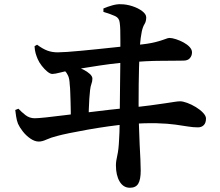

<svg xmlns="http://www.w3.org/2000/svg" viewBox="-20 -820 1040 906"><path d="M593 66Q562 66 544.5 36.5Q527 7 527 -40Q527 -59 533.5 -86.5Q540 -114 542 -163Q544 -191 544.5 -233Q545 -275 545.5 -323.5Q546 -372 546.5 -419Q547 -466 547.5 -504Q548 -542 548 -562Q548 -602 548 -630Q548 -658 547.5 -678Q547 -698 545 -712Q543 -735 523.5 -744Q504 -753 468 -764V-780Q489 -789 511 -795Q533 -801 550 -800Q576 -800 604 -791Q632 -782 651 -767.5Q670 -753 670 -738Q670 -719 662 -706.5Q654 -694 649 -671Q643 -640 641 -612.5Q639 -585 638 -558Q637 -535 636 -499.5Q635 -464 634.5 -421Q634 -378 634 -329.5Q634 -281 635.5 -232.5Q637 -184 639 -138Q641 -99 642.5 -68.5Q644 -38 644 -15Q644 27 632.5 46.5Q621 66 593 66ZM314 -248Q314 -268 314 -291.5Q314 -315 313 -339Q312 -363 311.5 -384.5Q311 -406 309 -421Q308 -448 301.5 -462.5Q295 -477 286 -485Q277 -493 270 -498L273 -510Q291 -511 308.5 -510Q326 -509 345 -503Q359 -499 375.5 -490.5Q392 -482 404 -471Q416 -460 416 -449Q416 -436 411.5 -424.5Q407 -413 405 -394Q403 -379 401.5 -354.5Q400 -330 399 -302.5Q398 -275 398 -250ZM163 -152Q144 -152 123.5 -166Q103 -180 87.5 -200Q72 -220 65 -236Q59 -251 56 -271Q53 -291 52 -301L67 -307Q81 -292 100 -277Q119 -262 144 -262Q159 -262 197 -266Q235 -270 286 -276.5Q337 -283 392 -289.5Q447 -296 497 -302Q547 -308 582 -311Q648 -317 691.5 -323Q735 -329 762 -333Q789 -337 804.5 -339.5Q820 -342 830 -342Q843 -342 863.5 -334.5Q884 -327 904.5 -314.5Q925 -302 938.5 -287.5Q952 -273 952 -261Q952 -240 941.5 -229.5Q931 -219 914 -219Q892 -219 867.5 -223Q843 -227 807.5 -232Q772 -237 718.5 -238.5Q665 -240 583 -234Q543 -231 493.5 -224Q444 -217 395.5 -208.5Q347 -200 308.5 -192Q270 -184 252 -179Q220 -171 199.5 -161.5Q179 -152 163 -152ZM227 -471Q217 -471 203.5 -482Q190 -493 177.5 -509Q165 -525 158 -541Q152 -555 148 -569Q144 -583 143 -602L155 -609Q182 -589 204 -581Q226 -573 252 -573Q268 -573 297 -575Q326 -577 363 -580.5Q400 -584 439 -588Q478 -592 515 -596Q552 -600 581.5 -603Q611 -606 626 -608Q681 -613 712 -621Q743 -629 758 -635Q773 -641 779 -641Q792 -641 810.5 -635Q829 -629 846.5 -619.5Q864 -610 875 -598Q886 -586 886 -573Q886 -557 876 -545.5Q866 -534 846 -534Q830 -534 803 -533.5Q776 -533 741 -533Q706 -533 667 -531Q628 -529 588 -526Q547 -524 498 -517.5Q449 -511 403.5 -503.5Q358 -496 325 -491Q296 -486 267.5 -478.5Q239 -471 227 -471Z"/></svg>

Font: Noto Serif TC
Style: Bold
Weight: 700
Designer: Ryoko NISHIZUKA 西塚涼子 (kana & ideographs); Frank Grießhammer (Latin, Greek & Cyrillic); Wenlong ZHANG 张文龙 (bopomofo); San
Foundry: Adobe
Version: Version 2.002-H1;hotconv 1.1.0;makeotfexe 2.6.0